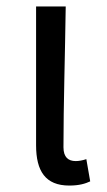

<svg xmlns="http://www.w3.org/2000/svg" viewBox="-20 -563 332 596"><path d="M195 13C226 13 245 7 260 0L248 -69C236 -65 225 -63 215 -63C192 -63 177 -75 177 -106C177 -237 182 -396 184 -543H92V-112C92 -32 121 13 195 13Z"/></svg>

Font: Noto Sans Mono CJK HK
Style: Regular
Weight: 400
Designer: Ryoko NISHIZUKA 西塚涼子 (kana, bopomofo & ideographs); Paul D. Hunt (Latin, Greek & Cyrillic); Sandoll Communications 산돌커뮤니
Foundry: Adobe
Version: Version 2.004;hotconv 1.0.118;makeotfexe 2.5.65603